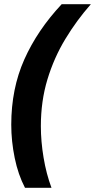

<svg xmlns="http://www.w3.org/2000/svg" viewBox="-20 -743 456 921"><path d="M100 158Q67 95 50.5 14.5Q34 -66 34 -145Q34 -317 96.5 -457.5Q159 -598 276 -723H416Q348 -646 293.5 -556Q239 -466 207.5 -362Q176 -258 176 -138Q176 -65 189 13Q202 91 227 158Z"/></svg>

Font: Noto Sans Disp ExtBd
Style: Italic
Weight: 800
Italic angle: -12°
Designer: Monotype Design Team
Foundry: Monotype Imaging Inc.
Version: Version 2.000;GOOG;noto-source:20170915:90ef993387c0